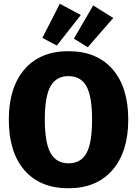

<svg xmlns="http://www.w3.org/2000/svg" viewBox="-20 -986 730 1024"><path d="M299 -966 411 -906 283 -743 206 -784ZM477 -957 584 -890 448 -734 374 -780ZM664 -348Q664 -177 580 -79.5Q496 18 345 18Q194 18 110.5 -78Q27 -174 27 -348Q27 -519 110.5 -616Q194 -713 345 -713Q496 -713 580 -617Q664 -521 664 -348ZM345 -580Q280 -580 249.5 -526Q219 -472 219 -348Q219 -224 250 -169.5Q281 -115 345 -115Q411 -115 441 -169Q471 -223 471 -348Q471 -472 441 -526Q411 -580 345 -580Z"/></svg>

Font: FiraGO ExtraBold
Style: Regular
Weight: 800
Designer: bBox Type
Foundry: bBox Type GmbH
Version: Version 1.001;PS 001.001;hotconv 1.0.88;makeotf.lib2.5.64775